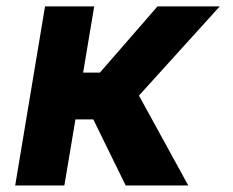

<svg xmlns="http://www.w3.org/2000/svg" viewBox="-20 -565 711 585"><path d="M267 -545.5H117.2L26.3 0H176.1L209.9 -201.3H264.2L362.9 0H553.6L403.4 -273.8L649.5 -545.5H459.9L284.4 -343.8H233.3Z"/></svg>

Font: Magic Ui Pro
Style: Bold Italic
Weight: 700
Italic angle: -9.39999°
Designer: Stefan Endress, Andreas Faust
Version: Version 1.000;FEAKit 1.0